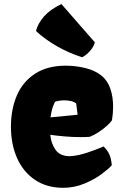

<svg xmlns="http://www.w3.org/2000/svg" viewBox="-20 -895 596 925"><path d="M296.9 -578.6Q343.3 -578.6 389.6 -567.6Q436 -556.6 468.3 -531.2Q498 -507.3 511.5 -468Q524.9 -428.7 524.9 -380.9Q524.9 -349.1 519.5 -315.9Q513.7 -306.2 496.6 -290.3Q479.5 -274.4 456.5 -259.3Q433.6 -244.1 412.1 -235.8Q391.6 -234.4 369.6 -234.4Q331.1 -234.4 291.5 -237.8Q252 -241.2 222.2 -245.6Q226.1 -204.1 247.6 -173.3Q269 -142.6 315.9 -142.6Q320.3 -142.6 330.1 -143.6Q359.9 -146.5 399.7 -159.4Q439.5 -172.4 479 -189.5Q497.6 -170.9 506.3 -152.3Q515.1 -133.8 518.6 -99.1Q503.4 -81.5 469.5 -56.2Q435.5 -30.8 386.7 -10.5Q337.9 9.8 284.7 9.8Q204.6 9.8 147.7 -29.1Q90.8 -67.9 61.8 -134.5Q32.7 -201.2 32.7 -283.7Q32.7 -368.2 61 -434.6Q89.4 -501 148.7 -539.8Q208 -578.6 296.9 -578.6ZM347.2 -396Q340.3 -403.3 324.2 -407.5Q308.1 -411.6 290.5 -411.6Q276.4 -411.6 262 -409.2Q247.6 -406.7 244.6 -403.8Q228 -371.1 223.6 -329.6L354 -342.3ZM275.9 -875.5 437 -690.9Q431.6 -669.4 413.3 -649.2Q395 -628.9 376 -619.1Q314.9 -638.2 256.8 -670.9Q198.7 -703.6 153.3 -745.6Q162.6 -782.2 192.1 -815.9Q221.7 -849.6 275.9 -875.5Z"/></svg>

Font: Kavoon
Style: Regular
Weight: 400
Designer: Viktoriya Grabowska
Foundry: Viktoriya Grabowska
Version: Version 1.004; ttfautohint (v1.4.1)